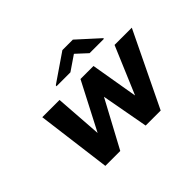

<svg xmlns="http://www.w3.org/2000/svg" viewBox="-149 -1016 1283 1283"><g transform="rotate(-45 492.0 -375.0)"><path d="M679 -192 622 -528H499L325 -192L301 -528H138L206 0H347L526 -333L587 0H729L984 -528H821ZM800 -613 649 -750H550L353 -615L351 -607H483L587 -678L664 -607H799Z"/></g></svg>

Font: Asimov
Style: XWidIt
Weight: 500
Designer: Google
Version: Version 2.000980; 2014